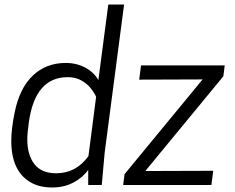

<svg xmlns="http://www.w3.org/2000/svg" viewBox="-20 -820 1043 851"><path d="M26 0ZM212 11Q157 11 119 -10Q30 -59 30 -195Q30 -249 45 -322Q67 -430 126 -485.5Q185 -541 271 -541Q320 -541 358.5 -520Q397 -499 416 -465L460 -800H530L444 -144L431 0H371V-67Q347 -33 305.5 -11Q264 11 212 11ZM229 -52Q317 -52 372 -128L406 -391Q398 -409 382 -429Q366 -449 340.5 -463.5Q315 -478 280 -478Q136 -478 108 -279Q101 -227 101 -203Q101 -133 132.5 -92.5Q164 -52 229 -52ZM917 0H526L532 -48L878 -468L597 -467L605 -530H976L970 -482L624 -62L925 -63Z"/></svg>

Font: Tanohe Sans
Style: Italic
Weight: 400
Designer: Village Type and Design LLC & Cristiano Sobral
Foundry: Cooper Hewitt Smithsonian Design Museum
Version: Version 1.00;September 29, 2021;FontCreator 13.0.0.2655 64-b